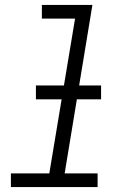

<svg xmlns="http://www.w3.org/2000/svg" viewBox="-20 -755 540 775"><path d="M24 0V-55H179L283 -680H149V-735H353L241 -55H374V0ZM125 -354V-410H388V-354Z"/></svg>

Font: Iosevka Curly Light Oblique
Style: Regular
Weight: 300
Italic angle: -9°
Monospace: yes
Designer: Belleve Invis
Foundry: Belleve Invis
Version: Version 11.1.0; ttfautohint (v1.8.3)